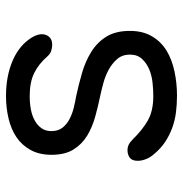

<svg xmlns="http://www.w3.org/2000/svg" viewBox="-5 -595 610 640"><g transform="rotate(-90 300.0 -275.0)"><path d="M301 10Q272 10 245 6.5Q218 3 193.5 -6Q169 -15 147 -29.5Q125 -44 106 -67Q96 -78 90 -92.5Q84 -107 84 -121Q84 -140 94.5 -147.5Q105 -155 119 -155Q129 -155 137.5 -151Q146 -147 156 -137Q186 -106 218 -87.5Q250 -69 300 -69Q320 -69 344 -71.5Q368 -74 388.5 -82.5Q409 -91 423.5 -106.5Q438 -122 438 -147Q438 -172 423.5 -189Q409 -206 388 -217.5Q367 -229 343 -235.5Q319 -242 300 -246Q266 -253 231.5 -262.5Q197 -272 168.5 -289Q140 -306 122 -334.5Q104 -363 104 -408Q104 -449 120 -478Q136 -507 162.5 -525Q189 -543 225 -551.5Q261 -560 300 -560Q366 -560 417.5 -538Q469 -516 495 -474Q501 -464 503.5 -455.5Q506 -447 506 -441Q506 -426 497 -416Q488 -406 471 -406Q462 -406 451.5 -409Q441 -412 432 -422Q407 -451 376.5 -466Q346 -481 300 -481Q276 -481 255 -477Q234 -473 218 -464Q202 -455 192.5 -441.5Q183 -428 183 -409Q183 -386 194.5 -371.5Q206 -357 223.5 -348Q241 -339 261.5 -334Q282 -329 300 -326Q337 -318 375.5 -307Q414 -296 446 -276.5Q478 -257 497.5 -226Q517 -195 517 -147Q517 -104 499 -73.5Q481 -43 451.5 -25Q422 -7 382.5 1.5Q343 10 301 10Z"/></g></svg>

Font: Maple Mono Normal NL Light
Style: Regular
Weight: 300
Monospace: yes
Designer: subframe7536
Version: Version 7.000